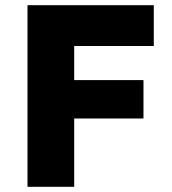

<svg xmlns="http://www.w3.org/2000/svg" viewBox="-20 -720 661 740"><path d="M86 0V-700H266V0ZM170.7 -263.3V-411.3H533V-263.3ZM170.7 -542.7V-700H572.7V-542.7Z"/></svg>

Font: Lexend Medium
Style: Regular
Weight: 500
Designer: Bonnie Shaver-Troup, Thomas Jockin
Foundry: Lexend
Version: Version 1.005